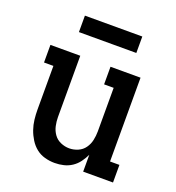

<svg xmlns="http://www.w3.org/2000/svg" viewBox="-133 -829 865 943"><g transform="rotate(20 300.0 -357.5)"><path d="M257 8Q231 8 205.5 1Q180 -6 160 -22Q140 -38 126 -60.5Q112 -83 103.5 -107.5Q95 -132 92 -158Q89 -184 89 -210V-438H40V-530H196V-210Q196 -187 201 -164Q206 -141 219.5 -122Q233 -103 255 -93.5Q277 -84 300 -84Q323 -84 345 -93.5Q367 -103 380.5 -122Q394 -141 399 -164Q404 -187 404 -210V-438H354V-530H511V-92H560V0H404V-88Q394 -67 380 -48Q366 -29 346.5 -16Q327 -3 304 2.5Q281 8 257 8ZM150 -637V-723H450V-637Z"/></g></svg>

Font: Iosevka Curly Slab SmBdEx
Style: Regular
Weight: 600
Width: 7
Monospace: yes
Designer: Belleve Invis
Foundry: Belleve Invis
Version: Version 11.1.0; ttfautohint (v1.8.3)